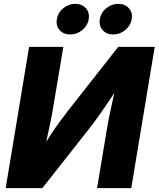

<svg xmlns="http://www.w3.org/2000/svg" viewBox="-20 -969 817 989"><path d="M656.2 0H480L530.3 -302.2Q534.2 -327.1 542.2 -366.9Q550.3 -406.7 561.3 -456.1Q572.3 -505.4 584 -557.6L609.4 -552.2Q573.7 -497.1 544.4 -453.1Q515.1 -409.2 489 -372.6Q462.9 -335.9 435.5 -301.3L198.2 0H9.3L129.9 -727.5H306.2L253.9 -416Q249.5 -385.7 240 -340.6Q230.5 -295.4 220 -247.6Q209.5 -199.7 200.7 -161.1L184.6 -180.7Q210.4 -227.5 235.8 -266.8Q261.2 -306.2 285.2 -338.6Q309.1 -371.1 330.6 -398.9L588.9 -727.5H776.9ZM563 -791.5Q528.3 -791.5 508.5 -814.2Q488.8 -836.9 494.1 -870.6Q499.5 -903.8 527.1 -926.5Q554.7 -949.2 589.4 -949.2Q624 -949.2 644 -926.5Q664.1 -903.8 658.7 -870.6Q652.8 -836.9 625.2 -814.2Q597.7 -791.5 563 -791.5ZM341.3 -791.5Q306.6 -791.5 286.9 -814.2Q267.1 -836.9 272.9 -870.6Q278.3 -903.8 305.7 -926.5Q333 -949.2 367.7 -949.2Q402.3 -949.2 422.4 -926.5Q442.4 -903.8 437 -870.6Q431.6 -836.9 403.8 -814.2Q376 -791.5 341.3 -791.5Z"/></svg>

Font: Inter 20pt ExtraBold
Style: Italic
Weight: 800
Italic angle: -9.3988°
Version: Version 4.001;git-66647c0bb